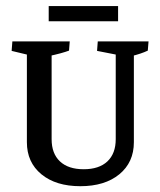

<svg xmlns="http://www.w3.org/2000/svg" viewBox="-20 -624 544 652"><path d="M252.9 8.3Q169.9 8.3 120.6 -32.2Q71.3 -72.8 71.3 -141.1L155.3 -151.4Q155.3 -102.5 183.6 -75.9Q211.9 -49.3 264.2 -49.3Q316.4 -49.3 344.7 -75.9Q373 -102.5 373 -151.4L434.6 -141.1Q434.6 -72.8 385.3 -32.2Q335.9 8.3 252.9 8.3ZM71.3 -141.1V-476.6H155.3V-151.4ZM71.3 -401.4V-469.7L78.6 -437L19.5 -451.2L22 -483.4H216.8L214.4 -452.1Q203.1 -447.8 185.1 -442.9Q167 -438 144 -433.1L155.3 -469.7V-401.4ZM434.6 -141.1 373 -151.4V-476.6H434.6ZM373 -401.4V-469.7L382.3 -437L309.6 -451.2L312 -483.4H484.4L481.9 -452.1Q459.5 -441.4 425.3 -433.1L434.6 -469.7V-401.4ZM145.4 -603.5H381V-551.8H145.4Z"/></svg>

Font: Markazi Text
Style: Regular
Weight: 400
Designer: Borna Izadpanah (Arabic designer), Fiona Ross (Arabic design director) and Florian Runge (Latin designer)
Foundry: Borna Izadpanah and Florian Runge
Version: Version 1.000